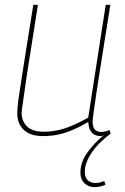

<svg xmlns="http://www.w3.org/2000/svg" viewBox="-20 -550 515 790"><path d="M369 220Q353 220 340 213Q327 206 319 193Q311 180 311 160Q311 118 338.5 79Q366 40 410 3Q408 4 406.5 5.5Q405 7 403 8Q401 9 399 9.5Q397 10 395 10Q371 10 358 -4Q345 -18 343 -48Q311 -29 280.5 -16Q250 -3 220.5 3.5Q191 10 157 10Q105 10 78 -15.5Q51 -41 51 -84Q51 -94 52.5 -111Q54 -128 58.5 -158.5Q63 -189 70.5 -237.5Q78 -286 89.5 -358Q101 -430 117 -530H136Q117 -407 104 -327Q91 -247 84.5 -200Q78 -153 74.5 -130Q71 -107 70 -99Q69 -91 69 -87Q69 -51 91.5 -29.5Q114 -8 160 -8Q190 -8 219.5 -14.5Q249 -21 280 -34.5Q311 -48 343 -66L415 -530H434Q413 -397 399 -310.5Q385 -224 377.5 -173Q370 -122 366.5 -97Q363 -72 362 -63Q361 -54 361 -51Q361 -29 369.5 -18Q378 -7 397 -7Q402 -7 412 -9Q422 -11 431 -15L435 0Q383 39 356 80Q329 121 329 157Q329 181 341.5 192Q354 203 372 203Q384 203 392.5 200.5Q401 198 409 195L414 210Q405 214 393.5 217Q382 220 369 220Z"/></svg>

Font: Georama ExtraCondensed Thin Thin
Style: Italic
Weight: 250
Italic angle: -9°
Version: Version 1.001